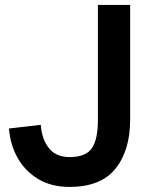

<svg xmlns="http://www.w3.org/2000/svg" viewBox="-20 -726 610 756"><path d="M254 10Q181.5 10 129.8 -21.5Q78 -53 49 -105Q20 -157 15.5 -220L140.5 -234.5Q144.5 -178 172.5 -142.8Q200.5 -107.5 254 -107.5Q317.5 -107.5 341.5 -142.2Q365.5 -177 365.5 -253V-706.5H492.5V-255Q492.5 -134 434.8 -62Q377 10 254 10Z"/></svg>

Font: Acari Sans
Style: Bold
Weight: 700
Designer: Alfredo Marco Pradil and Stefan Peev (font) & Cristiano Sobral (main changes)
Foundry: Alfredo Marco Pradil and Stefan Peev (font) & Cristiano Sobral (main changes)
Version: Version 1.063; ttfautohint (v1.8.3)